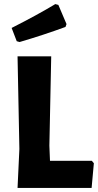

<svg xmlns="http://www.w3.org/2000/svg" viewBox="-20 -921 481 941"><path d="M251 -901 266 -897 306 -803 301 -789Q192 -749 76 -715L62 -719L37 -784Q167 -850 251 -901ZM430 -133 440 -121 429 0H66L75 -191L66 -645H231L222 -207L225 -133Z"/></svg>

Font: Alegreya Sans SC ExtraBold
Style: Regular
Weight: 800
Designer: Juan Pablo del Peral
Foundry: Huerta Tipografica
Version: Version 2.007